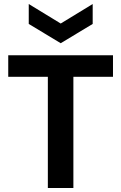

<svg xmlns="http://www.w3.org/2000/svg" viewBox="-20 -935 603 955"><path d="M218 0V-553H21V-660H542V-553H345V0ZM123 -915 282 -818 441 -915V-816L282 -720L123 -816Z"/></svg>

Font: Bricolage Grotesque 12pt SemiBold
Style: Regular
Weight: 600
Designer: Mathieu Triay
Foundry: Atelier Triay
Version: Version 1.001; ttfautohint (v1.8.4.7-5d5b);gftools[0.9.33.de